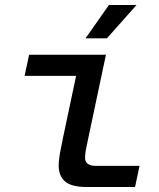

<svg xmlns="http://www.w3.org/2000/svg" viewBox="-20 -752 640 772"><path d="M330 0Q268 0 242 -22Q216 -44 216 -86Q216 -108 221.5 -138.5Q227 -169 234 -201L286 -447H79L97 -532H406L334 -192Q329 -170 325.5 -151Q322 -132 322 -118Q322 -85 366 -85H541L523 0ZM324 -598 418 -732H529L410 -598Z"/></svg>

Font: Geist Mono Medium
Style: Italic
Weight: 500
Italic angle: -12°
Monospace: yes
Designer: Basement.studio, Andrés Briganti, Mateo Zaragoza
Foundry: Basement.studio, Vercel, Andrés Briganti, Guido Ferreyra, Mateo Zaragoza
Version: Version 1.500; ttfautohint (v1.8.4.7-5d5b)